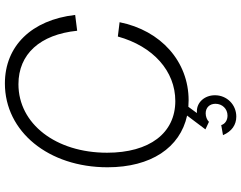

<svg xmlns="http://www.w3.org/2000/svg" viewBox="-118 -638 962 765"><g transform="rotate(-90 362.5 -255.0)"><path d="M346 16C500 16 624 -94 657 -259L600 -266C561 -125 462 -37 343 -37C215 -37 137 -140 137 -309C137 -513 252 -662 410 -662C530 -662 608 -576 623 -428L686 -436C666 -610 562 -716 413 -716C221 -716 79 -542 79 -307C79 -134 157 -18 285 10L230 83L260 97C268 89 281 84 294 84C317 84 332 100 332 123C332 150 312 171 285 171C267 171 252 162 247 146L207 153C222 188 248 206 281 206C329 206 366 168 366 121C366 80 338 49 303 49H295L320 15Z"/></g></svg>

Font: Uncut Sans Light Italic
Style: Regular
Weight: 300
Italic angle: -11°
Designer: Kasper Nordkvist
Foundry: UNCUT.wtf
Version: Version 1.304;Glyphs 3.2 (3246)